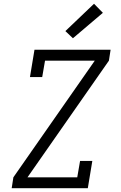

<svg xmlns="http://www.w3.org/2000/svg" viewBox="-20 -999 640 1019"><path d="M42 0 51 -58 483 -677H219L204 -590H139L163 -735H567L558 -677L126 -58H390L405 -145H470L446 0ZM367 -796 327 -834 479 -979 526 -931Z"/></svg>

Font: Iosevka Etoile Light
Style: Italic
Weight: 300
Italic angle: -9°
Designer: Belleve Invis
Foundry: Belleve Invis
Version: Version 22.1.2; ttfautohint (v1.8.4)